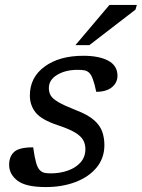

<svg xmlns="http://www.w3.org/2000/svg" viewBox="-20 -748 574 778"><path d="M114.5 -151Q120 -111 126 -89.8Q132 -68.5 140.5 -59.5Q149 -50.5 159 -48Q169 -45.5 185.5 -45.5Q223 -45.5 255 -56.8Q287 -68 306.5 -90Q326 -112 326 -144Q326 -164 317.2 -180Q308.5 -196 285 -210.5Q261.5 -225 216 -240Q148 -262.5 124.5 -292Q101 -321.5 101 -361Q101 -434.5 160.8 -478.2Q220.5 -522 317.5 -522Q381.5 -522 418.8 -502Q456 -482 456 -441Q456 -413 433.5 -394.5Q411 -376 370 -376Q357 -439 341.5 -453Q333 -461 322.2 -463Q311.5 -465 294.5 -465Q245.5 -465 211.8 -444.8Q178 -424.5 178 -391.5Q178 -374.5 185.5 -361.2Q193 -348 216.5 -334.2Q240 -320.5 288 -301.5Q336.5 -283 361 -261.2Q385.5 -239.5 394.2 -214.5Q403 -189.5 403 -160.5Q403 -107.5 371.5 -69.2Q340 -31 286.2 -10.5Q232.5 10 165.5 10Q84.5 10 50.8 -16Q17 -42 17 -80Q17 -113.5 37 -132.2Q57 -151 114.5 -151ZM285.5 -565 423.5 -728H534.5L529 -709L342 -565Z"/></svg>

Font: Newsreader Caption
Style: Italic
Weight: 400
Italic angle: -17°
Designer: Hugues Gentile
Foundry: Production Type
Version: Version 1.001